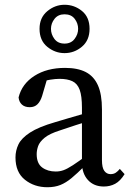

<svg xmlns="http://www.w3.org/2000/svg" viewBox="-20 -773 549 806"><path d="M179 13Q124 13 84.5 -18.5Q45 -50 45 -112Q45 -141 57.5 -167Q70 -193 106 -216.5Q142 -240 211 -260Q237 -268 263 -275.5Q289 -283 314.5 -290.5Q340 -298 366 -305V-269Q332 -259 299 -248Q266 -237 233 -226Q188 -212 167 -194.5Q146 -177 140 -159.5Q134 -142 134 -126Q134 -87 157 -70Q180 -53 214 -53Q231 -53 246.5 -58.5Q262 -64 286 -79.5Q310 -95 350 -125L364 -75H334Q304 -45 280.5 -25.5Q257 -6 233.5 3.5Q210 13 179 13ZM416 10Q374 10 349 -17.5Q324 -45 324 -91V-96V-321Q324 -370 314.5 -396Q305 -422 284 -432Q263 -442 230 -442Q213 -442 191 -438.5Q169 -435 140 -424L182 -456L157 -371Q150 -348 137.5 -335.5Q125 -323 105 -323Q84 -323 72 -334Q60 -345 58 -364Q72 -421 124.5 -454.5Q177 -488 253 -488Q306 -488 340 -470.5Q374 -453 391 -415Q408 -377 408 -314V-101Q408 -69 418 -55.5Q428 -42 444 -42Q457 -42 466 -48Q475 -54 483 -64L503 -42Q485 -13 463.5 -1.5Q442 10 416 10ZM251 -590Q278 -590 293 -609.5Q308 -629 308 -652Q308 -675 293.5 -694Q279 -713 251 -713Q224 -713 209 -694Q194 -675 194 -652Q194 -629 208.5 -609.5Q223 -590 251 -590ZM251 -550Q211 -550 178.5 -576.5Q146 -603 146 -652Q146 -699 178.5 -726Q211 -753 251 -753Q292 -753 324 -727Q356 -701 356 -652Q356 -604 324 -577Q292 -550 251 -550Z"/></svg>

Font: Source Serif 4 Variable
Style: Regular
Weight: 400
Designer: Frank Grießhammer
Foundry: Adobe
Version: Version 4.005;hotconv 1.1.0;makeotfexe 2.6.0